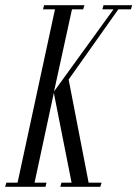

<svg xmlns="http://www.w3.org/2000/svg" viewBox="-82 -719 529 739"><path d="M-62.4 0 -57.4 -16H-14.4L129.6 -683H83.6L87.6 -699H243L238 -683H195L125.9 -366.9L354.8 -683H312L316.4 -699H426.8L421.8 -683H373.4L182.2 -412.9L259.1 -16H309L304 0H150.4L154.4 -16H193.5L125.2 -361.2L51 -16H97L93 0Z"/></svg>

Font: Emberly Black
Style: Italic
Weight: 900
Italic angle: -12°
Designer: Rajesh Rajput
Foundry: Rajesh Rajput
Version: Version 1.000